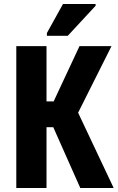

<svg xmlns="http://www.w3.org/2000/svg" viewBox="-20 -946 592 966"><path d="M62 0V-714H214V-436H250L380 -714H541L373 -379L552 0H384L248 -306H214V0ZM216 -766V-780L297 -926H461V-917L321 -766Z"/></svg>

Font: Noto Sans ExtraCondensed ExtraBold
Style: Regular
Weight: 800
Width: 2
Designer: Monotype Design Team
Foundry: Monotype Imaging Inc.
Version: Version 2.013; ttfautohint (v1.8.4.7-5d5b)